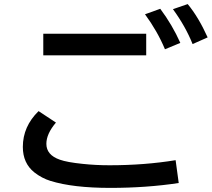

<svg xmlns="http://www.w3.org/2000/svg" viewBox="-20 -897 1040 940"><path d="M191.9 -731.9H695.8V-626H191.9ZM855 -1Q697.3 22.9 520 22.9Q337.9 22.9 227.5 -11.2Q184.6 -24.4 147.9 -53.2Q91.8 -98.1 91.8 -177.7Q91.8 -277.8 168.9 -353L253.9 -296.9Q207 -241.7 207 -192.9Q207 -138.2 272.9 -115.2Q308.1 -102.5 384.8 -94.7Q448.2 -87.9 516.1 -87.9Q687.5 -87.9 839.8 -112.8ZM787.6 -655.8Q751 -743.7 689.9 -827.1L764.6 -854Q823.7 -774.9 862.8 -687ZM922.9 -681.2Q888.7 -767.1 826.7 -852.1L898.9 -877Q951.7 -813.5 996.6 -713.9Z"/></svg>

Font: BIZ UDGothic
Style: Bold
Weight: 700
Monospace: yes
Designer: TypeBank Co., Ltd.
Foundry: Morisawa Inc.
Version: Version 1.05